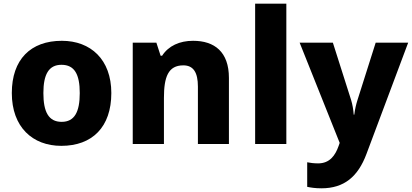

<svg xmlns="http://www.w3.org/2000/svg" viewBox="-20 -780 2231 1040"><path d="M583 -276C583 -458 471 -559 315 -559C146 -559 44 -458 44 -276C44 -92 156 10 312 10C480 10 583 -92 583 -276ZM215 -276C215 -377 244 -429 313 -429C384 -429 412 -377 412 -276C412 -174 384 -120 314 -120C243 -120 215 -174 215 -276Z M1026 -559C953 -559 893 -532 858 -478H850L827 -549H699V0H868V-250C868 -363 891 -426 973 -426C1028 -426 1052 -387 1052 -311V0H1220V-358C1220 -499 1142 -559 1026 -559Z M1531 0V-760H1362V0Z M1603 -549 1820 -6 1814 11C1796 62 1766 105 1703 105C1680 105 1658 102 1644 99V232C1663 236 1687 240 1721 240C1844 240 1919 177 1965 54L2191 -549H2015L1916 -237C1909 -215 1903 -190 1899 -159H1896C1894 -187 1889 -215 1882 -238L1783 -549Z"/></svg>

Font: Noto Sans Arabic UI XBd
Style: Regular
Weight: 800
Designer: Monotype Design Team, Nadine Chahine and Nizar Qandah
Foundry: Monotype Imaging Inc.
Version: Version 2.010